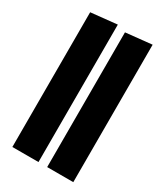

<svg xmlns="http://www.w3.org/2000/svg" viewBox="-189 -837 790 917"><g transform="rotate(30 205.5 -379.0)"><path d="M181 0H37V-743L181 -758ZM373 0H229V-743L373 -758Z"/></g></svg>

Font: Fira Sans Compressed ExtraBold
Style: Regular
Weight: 800
Width: 1
Designer: bBox Type GmbH & Carrois Corporate GbR & Edenspiekermann AG
Foundry: bBox Type GmbH & Carrois Corporate GbR & Edenspiekermann AG
Version: Version 4.301